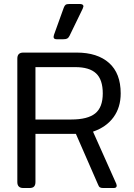

<svg xmlns="http://www.w3.org/2000/svg" viewBox="-20 -944 673 964"><path d="M249 -759Q249 -761 251 -769L300 -905Q304 -916 309.5 -920Q315 -924 329 -924H380Q399 -924 399 -912Q399 -910 395 -900L329 -764Q324 -754 317.5 -750.5Q311 -747 298 -747H264Q249 -747 249 -759ZM67 -30V-650Q67 -680 97 -680H365Q469 -680 527.5 -628Q586 -576 586 -475Q586 -405 550 -355.5Q514 -306 447 -283L564 -21Q566 -15 566 -12Q566 0 551 0H498Q487 0 481.5 -3.5Q476 -7 472 -18L361 -272H158V-30Q158 -15 151 -7.5Q144 0 128 0H97Q67 0 67 -30ZM338 -344Q420 -344 458 -374.5Q496 -405 496 -475Q496 -544 462.5 -575.5Q429 -607 358 -607H158V-344Z"/></svg>

Font: Mitr Light
Style: Regular
Weight: 300
Designer: Thanarat Vachiruckul
Foundry: Cadson Demak
Version: Version 1.002